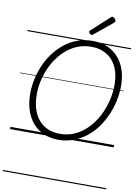

<svg xmlns="http://www.w3.org/2000/svg" viewBox="-147 -1221 1218 1688"><g transform="rotate(10 462.5 -377.0)"><path d="M432 19Q362 19 304.5 -5.5Q247 -30 206 -76.5Q165 -123 142.5 -189Q120 -255 120 -338Q120 -402 134 -467.5Q148 -533 175 -595Q202 -657 242 -710Q282 -763 333.5 -804Q385 -845 448 -867.5Q511 -890 584 -890Q655 -890 712 -865.5Q769 -841 810 -796Q851 -751 873 -687Q895 -623 895 -543Q895 -478 881 -411.5Q867 -345 839.5 -281.5Q812 -218 772.5 -163.5Q733 -109 681.5 -68.5Q630 -28 567.5 -4.5Q505 19 432 19ZM438 -35Q500 -35 553.5 -56Q607 -77 651.5 -114Q696 -151 730.5 -200Q765 -249 788.5 -305.5Q812 -362 824.5 -422Q837 -482 837 -540Q837 -611 819 -666.5Q801 -722 767 -760Q733 -798 685.5 -817.5Q638 -837 579 -837Q518 -837 464 -817Q410 -797 365.5 -760.5Q321 -724 286 -676.5Q251 -629 227 -573.5Q203 -518 190.5 -459Q178 -400 178 -342Q178 -269 196 -212Q214 -155 248 -115.5Q282 -76 330 -55.5Q378 -35 438 -35ZM562 -939Q554 -939 545.5 -948Q537 -957 537 -963Q537 -966 537.5 -969Q538 -972 542 -976L700 -1120Q704 -1124 707 -1126.5Q710 -1129 715 -1129Q721 -1129 729 -1123.5Q737 -1118 742 -1110.5Q747 -1103 747 -1096Q747 -1093 746 -1089.5Q745 -1086 740 -1081L575 -946Q571 -943 568 -941Q565 -939 562 -939ZM0 365H925V375H0ZM0 -20H925V0H0ZM0 -505H925V-500H0ZM0 -885H925V-875H0Z"/></g></svg>

Font: Playwrite AT Guides
Style: Italic
Weight: 400
Italic angle: -13.0072°
Designer: Veronika Burian, José Scaglione
Foundry: TypeTogether
Version: Version 1.002